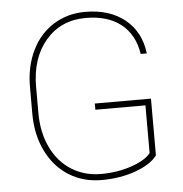

<svg xmlns="http://www.w3.org/2000/svg" viewBox="-52 -771 791 830"><g transform="rotate(-5 343.5 -356.0)"><path d="M598.6 -76.2Q571.8 -39.1 504.4 -14.6Q437 9.8 356 9.8Q276.9 9.8 214.8 -28.8Q152.8 -67.4 117.9 -137.7Q83 -208 82 -296.9V-418.9Q82 -506.3 115.7 -575.7Q149.4 -645 210.4 -682.9Q271.5 -720.7 347.7 -720.7Q453.6 -720.7 520.3 -666.5Q586.9 -612.3 597.7 -518.6H571.3Q558.1 -603.5 500.5 -648.9Q442.9 -694.3 347.7 -694.3Q240.2 -694.3 174.3 -617.7Q108.4 -541 108.4 -416V-302.7Q108.4 -219.2 139.4 -153.8Q170.4 -88.4 226.8 -52.5Q283.2 -16.6 356 -16.6Q427.2 -16.6 488.3 -37.6Q549.3 -58.6 572.3 -88.4V-295.4H355V-322.3H598.6Z"/></g></svg>

Font: RobotoDraft Thin
Style: Regular
Weight: 250
Version: Version 2.001153; 2014